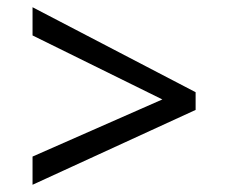

<svg xmlns="http://www.w3.org/2000/svg" viewBox="-20 -588 632 531"><path d="M70 -155 429 -313 70 -490V-568L521 -333V-284L70 -77Z"/></svg>

Font: utamil05
Style: Book
Weight: 400
Designer: Jelle Bosma - Monotype Design Team
Foundry: Monotype Imaging Inc.
Version: Version 2.003